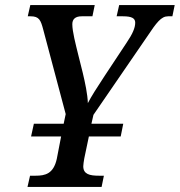

<svg xmlns="http://www.w3.org/2000/svg" viewBox="-20 -734 706 754"><path d="M88 0H379L388 -44H368C332 -44 307 -50 307 -81C307 -88 309 -100 311 -112L329 -198H454L464 -248H339L347 -283L557 -589C595 -646 613 -670 640 -670H657L666 -714H448L438 -670H463C498 -670 511 -662 511 -645C511 -624 500 -600 477 -566L391 -436C360 -389 339 -356 325 -329C324 -364 314 -410 305 -448L287 -520C277 -561 264 -610 264 -639C264 -659 276 -670 301 -670H343L352 -714H99L89 -670H100C134 -670 140 -655 150 -617L238 -286L230 -248H113L102 -198H220L203 -110C190 -51 157 -44 120 -44H98Z"/></svg>

Font: Noto Serif Condensed Medium
Style: Italic
Weight: 500
Width: 3
Italic angle: -12°
Designer: Monotype Design Team
Foundry: Monotype Imaging Inc.
Version: Version 2.013